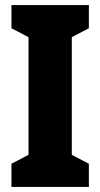

<svg xmlns="http://www.w3.org/2000/svg" viewBox="-20 -734 394 754"><path d="M329 0H25V-91L92 -126V-588L25 -623V-714H329V-623L262 -588V-126L329 -91Z"/></svg>

Font: Noto Sans ExtraCondensed Black
Style: Regular
Weight: 900
Width: 2
Designer: Monotype Design Team
Foundry: Monotype Imaging Inc.
Version: Version 2.013; ttfautohint (v1.8.4.7-5d5b)